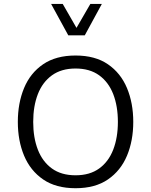

<svg xmlns="http://www.w3.org/2000/svg" viewBox="-20 -969 781 994"><path d="M244.6 -948.7H304.7L376 -824.7L447.8 -948.7H507.3L418.9 -786.1H333.5ZM371.1 -681.6Q472.7 -681.6 538.8 -636.2Q605 -590.8 637.5 -512.9Q669.9 -435.1 669.9 -337.9Q669.9 -240.7 637.5 -163.1Q605 -85.4 538.8 -40Q472.7 5.4 371.1 5.4Q269.5 5.4 203.4 -40Q137.2 -85.4 104.7 -163.1Q72.3 -240.7 72.3 -337.9Q72.3 -435.1 104.5 -512.9Q136.7 -590.8 203.1 -636.2Q269.5 -681.6 371.1 -681.6ZM371.1 -614.3Q297.9 -614.3 249 -579.1Q200.2 -543.9 176 -481.7Q151.9 -419.4 151.9 -337.9Q151.9 -256.3 176 -194.1Q200.2 -131.8 248.8 -96.7Q297.4 -61.5 371.1 -61.5Q444.8 -61.5 493.4 -96.7Q542 -131.8 566.2 -194.3Q590.3 -256.8 590.3 -337.9Q590.3 -419.4 566.2 -481.7Q542 -543.9 493.4 -579.1Q444.8 -614.3 371.1 -614.3Z"/></svg>

Font: Estedad-FD Regular
Style: FD-Regular
Weight: 400
Designer: Amin Abedi
Version: Version 7.3